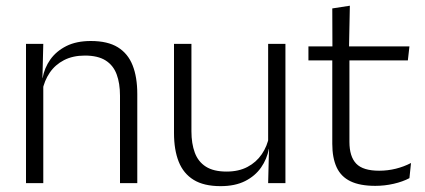

<svg xmlns="http://www.w3.org/2000/svg" viewBox="-20 -641 1486 672"><path d="M400 0V-306Q400 -349.5 388.2 -381Q376.5 -412.5 349.5 -429.5Q322.5 -446.5 277 -446.5Q235 -446.5 204 -430.5Q173 -414.5 154 -386.5Q135 -358.5 128 -322.5L115.5 -367.5H129Q135.5 -403.5 156.2 -432.8Q177 -462 212.2 -479.8Q247.5 -497.5 298 -497.5Q357 -497.5 392.5 -475.5Q428 -453.5 444.2 -412.2Q460.5 -371 460.5 -312V0ZM71 0V-487.5H131.5L128.5 -367L131.5 -364V0Z M650 -487.5V-181.5Q650 -138.5 661.8 -106.8Q673.5 -75 700.5 -57.8Q727.5 -40.5 773 -40.5Q815.5 -40.5 846.2 -56.8Q877 -73 896.2 -101.2Q915.5 -129.5 922 -164.5L934.5 -120H921Q914.5 -84.5 893.8 -54.8Q873 -25 837.8 -7.2Q802.5 10.5 752 10.5Q693.5 10.5 657.8 -11.5Q622 -33.5 605.5 -75Q589 -116.5 589 -175.5V-487.5ZM979 -487.5V0H918.5L921.5 -120.5L918.5 -123.5V-487.5Z M1293.5 9.5Q1240 9.5 1206.8 -6.5Q1173.5 -22.5 1158.2 -55.5Q1143 -88.5 1143 -137.5V-455.5H1203V-144.5Q1203 -93 1226.8 -68.2Q1250.5 -43.5 1307 -43.5Q1337 -43.5 1365.2 -50.5Q1393.5 -57.5 1418.5 -70.5L1413 -17.5Q1389.5 -5 1358 2.2Q1326.5 9.5 1293.5 9.5ZM1059.5 -429.5V-478.5H1413L1407.5 -429.5ZM1143.5 -471.5 1143 -611.5 1204.5 -621 1201.5 -471.5Z"/></svg>

Font: Anek Bangla Light
Style: Regular
Weight: 300
Designer: Sulekha Rajkumar (Bangla), Yesha Goshar (Latin)
Foundry: Ek Type
Version: Version 1.003